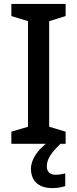

<svg xmlns="http://www.w3.org/2000/svg" viewBox="-20 -734 394 980"><path d="M219 115C219 76 244 43 289 0H315V-62L231 -87V-626L315 -652V-714H38V-652L123 -626V-87L38 -62V0H214C175 31 138 78 138 127C138 188 175 226 247 226C275 226 293 222 313 216V151C301 154 284 158 263 158C236 158 219 144 219 115Z"/></svg>

Font: Noto Sans Bengali UI Medium
Style: Regular
Weight: 500
Designer: Jelle Bosma - Monotype Design Team
Foundry: Monotype Imaging Inc.
Version: Version 2.003